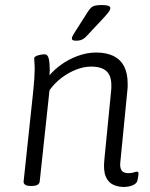

<svg xmlns="http://www.w3.org/2000/svg" viewBox="-20 -738 597 764"><path d="M473 6Q450 6 430.5 -3Q411 -12 401 -35Q391 -58 395 -100L422 -375Q423 -381 423 -387.5Q423 -394 423 -400Q423 -437 403.5 -455Q384 -473 342 -473Q314 -473 283 -461Q252 -449 224.5 -428Q197 -407 177 -379L138 -16Q136 2 106 2H102Q87 2 80 -3Q73 -8 74 -16L112 -373Q115 -401 116.5 -424.5Q118 -448 118 -462Q118 -479 117 -489.5Q116 -500 116 -505Q116 -510 120.5 -513Q125 -516 132 -518Q139 -520 145.5 -521Q152 -522 157 -522Q170 -522 174 -504.5Q178 -487 178 -460Q178 -444 175.5 -427.5Q173 -411 170 -398L162 -419Q184 -451 217 -476Q250 -501 288 -515Q326 -529 362 -529Q404 -529 432 -515Q460 -501 474 -473.5Q488 -446 488 -405Q488 -399 488 -393Q488 -387 487 -380L459 -95Q456 -72 463.5 -60.5Q471 -49 490 -49Q504 -49 512.5 -52Q521 -55 526 -55Q528 -55 529.5 -53.5Q531 -52 531 -48Q531 -46 530.5 -41Q530 -36 529 -30Q528 -24 526 -17Q523 -9 513.5 -3.5Q504 2 492.5 4Q481 6 473 6ZM282 -576Q275 -576 270.5 -578Q266 -580 266 -585Q266 -589 269.5 -596Q273 -603 281 -615L330 -692Q337 -702 342.5 -707.5Q348 -713 358 -715.5Q368 -718 385 -718Q402 -718 410.5 -715Q419 -712 419 -706Q419 -699 411 -688.5Q403 -678 386 -660L328 -598Q320 -589 313.5 -584.5Q307 -580 299.5 -578Q292 -576 282 -576Z"/></svg>

Font: Asap Light
Style: Italic
Weight: 300
Italic angle: -6°
Designer: Pablo Cosgaya
Foundry: Omnibus-Type
Version: Version 3.001